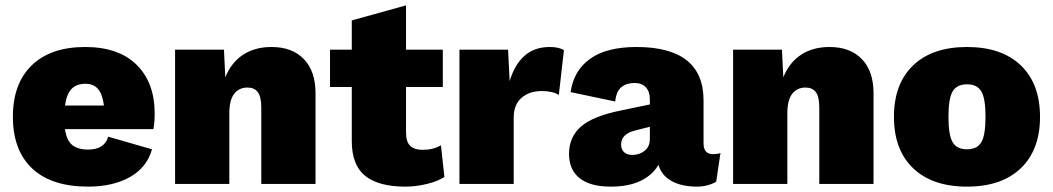

<svg xmlns="http://www.w3.org/2000/svg" viewBox="-20 -685 3921 715"><path d="M551 -204H222Q228 -162 249 -145Q270 -128 308 -128Q369 -128 383 -176L546 -129Q527 -61 463.5 -25.5Q400 10 308 10Q172 10 100 -57.5Q28 -125 28 -250Q28 -374 98.5 -442Q169 -510 297 -510Q422 -510 489 -443.5Q556 -377 556 -262Q556 -226 551 -204ZM222 -292H367Q362 -333 345.5 -353Q329 -373 298 -373Q265 -373 246.5 -354Q228 -335 222 -292Z M1155 -338V0H953V-284Q953 -325 940 -342Q927 -359 902 -359Q870 -359 852 -335.5Q834 -312 834 -263V0H632V-500H814L819 -397Q841 -452 885 -481Q929 -510 991 -510Q1068 -510 1111.5 -465Q1155 -420 1155 -338Z M1635 -26Q1611 -10 1570 0Q1529 10 1490 10Q1390 10 1340 -30Q1290 -70 1290 -160V-361H1209V-500H1290V-609L1492 -665V-500H1629V-361H1492V-192Q1492 -157 1507.5 -142Q1523 -127 1555 -127Q1593 -127 1622 -144Z M2080 -498 2061 -331Q2052 -338 2035 -342Q2018 -346 1998 -346Q1951 -346 1922 -320.5Q1893 -295 1893 -246V0H1691V-500H1872L1878 -383Q1896 -444 1933 -477Q1970 -510 2027 -510Q2062 -510 2080 -498Z M2663 -115 2647 -8Q2614 10 2576 10Q2519 10 2481.5 -10.5Q2444 -31 2432 -71Q2410 -33 2365.5 -11.5Q2321 10 2254 10Q2178 10 2138.5 -21.5Q2099 -53 2099 -112Q2099 -175 2144 -214Q2189 -253 2294 -274L2400 -296V-315Q2400 -344 2385 -360Q2370 -376 2343 -376Q2313 -376 2294 -360.5Q2275 -345 2271 -307L2105 -342Q2116 -422 2177.5 -466Q2239 -510 2350 -510Q2600 -510 2600 -311V-151Q2600 -111 2635 -111Q2652 -111 2663 -115ZM2400 -167V-213L2345 -199Q2293 -186 2293 -147Q2293 -128 2304.5 -118Q2316 -108 2335 -108Q2361 -108 2380.5 -123.5Q2400 -139 2400 -167Z M3233 -338V0H3031V-284Q3031 -325 3018 -342Q3005 -359 2980 -359Q2948 -359 2930 -335.5Q2912 -312 2912 -263V0H2710V-500H2892L2897 -397Q2919 -452 2963 -481Q3007 -510 3069 -510Q3146 -510 3189.5 -465Q3233 -420 3233 -338Z M3853 -250Q3853 -127 3781.5 -58.5Q3710 10 3581 10Q3452 10 3380.5 -58.5Q3309 -127 3309 -250Q3309 -373 3380.5 -441.5Q3452 -510 3581 -510Q3710 -510 3781.5 -441.5Q3853 -373 3853 -250ZM3512 -250Q3512 -182 3527.5 -155.5Q3543 -129 3581 -129Q3619 -129 3634.5 -155.5Q3650 -182 3650 -250Q3650 -318 3634.5 -344.5Q3619 -371 3581 -371Q3543 -371 3527.5 -344.5Q3512 -318 3512 -250Z"/></svg>

Font: Work Sans ExtraBold
Style: Regular
Weight: 800
Designer: Wei Huang
Foundry: Wei Huang
Version: Version 1.500